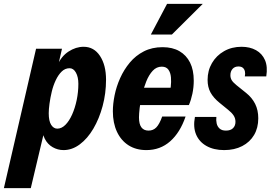

<svg xmlns="http://www.w3.org/2000/svg" viewBox="-82 -760 1389 985"><path d="M244 10Q214 10 188 -5Q162 -20 147.5 -48.5Q133 -77 136 -116L151 -111L76 205H-62L103 -510H236L215 -418L212 -424Q232 -471 269.5 -495.5Q307 -520 347 -520Q400 -520 431 -473Q462 -426 462 -351Q462 -281 444.5 -216Q427 -151 397 -100Q367 -49 327.5 -19.5Q288 10 244 10ZM212 -100Q234 -100 253.5 -119.5Q273 -139 288 -172.5Q303 -206 311.5 -247Q320 -288 320 -330Q320 -365 307.5 -387.5Q295 -410 275 -410Q252 -410 234.5 -393Q217 -376 204 -348.5Q191 -321 183.5 -289.5Q176 -258 172 -228.5Q168 -199 168 -179Q168 -139 180.5 -119.5Q193 -100 212 -100Z M669 10Q616 10 577.5 -14.5Q539 -39 518 -84Q497 -129 497 -189Q497 -227 506 -271.5Q515 -316 534.5 -359.5Q554 -403 584 -439Q614 -475 656 -496.5Q698 -518 752 -518Q803 -518 838.5 -497.5Q874 -477 893 -439Q912 -401 912 -346Q912 -312 905 -279Q898 -246 887 -221H583L602 -310H820L786 -271Q791 -290 794 -315Q797 -340 795 -363.5Q793 -387 782 -402.5Q771 -418 748 -418Q721 -418 701.5 -397Q682 -376 668.5 -342.5Q655 -309 646.5 -273Q638 -237 634.5 -206Q631 -175 631 -158Q631 -123 643.5 -106.5Q656 -90 680 -90Q704 -90 720 -106.5Q736 -123 750 -162H870Q842 -80 791 -35Q740 10 669 10ZM800 -583H692L775 -740H958Z M1068 10Q1015 10 977.5 -11Q940 -32 924 -70Q908 -108 918 -160H1028Q1026 -143 1029.5 -127Q1033 -111 1044.5 -100.5Q1056 -90 1077 -90Q1101 -90 1113.5 -102.5Q1126 -115 1126 -135Q1126 -153 1116.5 -167.5Q1107 -182 1088 -197L1045 -232Q1013 -258 998 -285.5Q983 -313 983 -350Q983 -398 1005.5 -436.5Q1028 -475 1067.5 -497.5Q1107 -520 1157 -520Q1200 -520 1231.5 -502.5Q1263 -485 1277.5 -451.5Q1292 -418 1284 -368H1174Q1177 -382 1174.5 -393.5Q1172 -405 1164 -412Q1156 -419 1141 -419Q1122 -419 1111 -406.5Q1100 -394 1100 -374Q1100 -360 1106.5 -349Q1113 -338 1130 -324L1181 -283Q1211 -259 1227 -227Q1243 -195 1243 -153Q1243 -104 1221.5 -67.5Q1200 -31 1160.5 -10.5Q1121 10 1068 10Z"/></svg>

Font: Instrument Sans Condensed
Style: Bold Italic
Weight: 700
Width: 3
Italic angle: -13°
Designer: Rodrigo Fuenzalida
Foundry: fragTYPE
Version: Version 1.000;gftools[0.9.28]